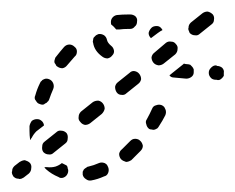

<svg xmlns="http://www.w3.org/2000/svg" viewBox="-54 -297 407 332"><path d="M133 2Q135 -3 133 -8Q132 -10 131 -12Q129 -14 127 -15Q124 -16 122 -16Q119 -16 117 -15Q108 -11 99 -9Q97 -9 95 -7Q93 -6 91 -4Q90 -2 89 0Q89 3 89 5Q90 10 95 13Q99 16 104 15Q115 13 126 8Q131 7 133 2ZM-32 -6Q-33 -4 -33 -1Q-34 1 -33 4Q-32 6 -31 8Q-29 10 -27 11Q-25 12 -22 12Q-20 13 -17 12Q-15 11 -13 10L-4 3Q0 -1 0 -6Q1 -11 -2 -15Q-4 -17 -6 -18Q-8 -19 -11 -20Q-13 -20 -16 -19Q-18 -18 -20 -17L-29 -10Q-31 -8 -32 -6ZM56 10Q61 8 63 3Q64 1 64 -2Q64 -4 63 -6Q63 -9 61 -11Q59 -12 57 -13Q55 -14 53 -15Q48 -11 42 -9Q35 -7 27 -8Q25 -8 23 -8Q23 -7 24 -6Q25 -5 26 -4Q35 4 47 9Q51 12 56 10ZM193 -45Q192 -50 189 -53Q187 -55 185 -56Q182 -57 180 -57Q177 -57 175 -56Q173 -55 171 -53Q164 -46 157 -39Q153 -36 152 -31Q152 -26 155 -22Q157 -20 159 -19Q161 -18 164 -17Q166 -17 169 -18Q171 -19 173 -20Q181 -28 189 -36Q193 -40 193 -45ZM19 -44Q18 -38 21 -34Q25 -30 30 -30Q35 -29 39 -33L59 -49Q63 -52 63 -57Q64 -63 61 -67Q57 -71 52 -71Q47 -72 43 -68L23 -52Q19 -49 19 -44ZM-3 -71Q-3 -75 -3 -79Q-2 -84 1 -88Q5 -91 10 -91Q13 -91 15 -90Q17 -89 19 -87Q20 -86 21 -84Q22 -82 22 -80L9 -70Q4 -65 1 -59Q-1 -57 -1 -55Q-1 -55 -1 -55Q-2 -56 -2 -56Q-3 -63 -3 -71ZM233 -103Q233 -106 232 -108Q231 -110 230 -112Q228 -114 226 -115Q221 -117 216 -115Q211 -114 209 -109Q205 -100 200 -91Q197 -87 199 -82Q200 -77 204 -74Q206 -73 209 -73Q211 -72 214 -73Q216 -74 218 -75Q220 -77 221 -79Q227 -88 232 -98Q233 -101 233 -103ZM82 -95Q81 -90 85 -86Q88 -82 93 -81Q98 -81 102 -84L122 -100Q126 -104 127 -109Q127 -114 124 -118Q121 -122 116 -123Q110 -123 106 -120L86 -104Q82 -100 82 -95ZM6 -128Q6 -125 8 -123Q9 -121 11 -119Q12 -118 15 -117Q17 -116 20 -116Q22 -116 24 -118Q27 -119 28 -121Q30 -122 31 -125Q34 -134 38 -143Q40 -148 38 -153Q36 -158 31 -160Q29 -161 26 -161Q24 -161 22 -160Q19 -159 18 -157Q16 -156 15 -153Q10 -143 7 -132Q6 -130 6 -128ZM145 -147Q145 -141 148 -137Q151 -133 156 -133Q161 -132 165 -136L185 -152Q189 -155 190 -160Q190 -165 187 -169Q184 -173 179 -174Q174 -175 170 -171L150 -155Q146 -152 145 -147ZM326 -159Q328 -160 330 -162Q332 -164 333 -166Q333 -168 333 -171Q334 -176 330 -180Q326 -183 321 -183L320 -184Q317 -184 315 -183Q313 -182 311 -180Q309 -178 308 -176Q307 -174 307 -171Q307 -166 311 -162Q314 -159 320 -159H321Q323 -158 326 -159ZM277 -164Q281 -167 281 -172Q281 -175 281 -177Q280 -180 278 -182Q277 -183 275 -185Q272 -186 270 -186Q267 -186 264 -187Q263 -186 263 -186L243 -170Q241 -168 239 -167Q240 -165 242 -164Q244 -163 246 -163Q257 -162 268 -161Q273 -161 277 -164ZM41 -195Q40 -193 40 -190Q40 -188 42 -186Q43 -183 45 -182Q49 -179 54 -179Q59 -180 62 -184Q69 -192 75 -199Q79 -202 79 -208Q79 -213 75 -216Q71 -220 66 -220Q61 -220 57 -216Q50 -208 43 -199Q41 -197 41 -195ZM208 -198Q208 -193 211 -189Q214 -185 220 -184Q225 -184 229 -187L249 -203Q253 -207 253 -212Q254 -217 250 -221Q247 -225 242 -225Q237 -226 233 -223L213 -206Q209 -203 208 -198ZM132 -196Q137 -197 140 -201Q144 -205 143 -210Q142 -215 138 -218Q132 -223 131 -228Q130 -233 126 -236Q121 -239 116 -238Q114 -237 112 -236Q110 -234 108 -232Q107 -230 107 -228Q106 -225 107 -223Q109 -209 123 -199Q127 -196 132 -196ZM203 -240Q204 -245 208 -249Q211 -252 217 -252Q222 -252 225 -248Q226 -247 227 -245Q223 -243 219 -240L207 -231Q207 -231 207 -231Q203 -235 203 -240ZM273 -254Q272 -252 272 -249Q271 -247 272 -245Q273 -242 274 -240Q278 -236 283 -236Q288 -235 292 -239L312 -255Q316 -258 316 -263Q317 -268 314 -272Q310 -276 305 -277Q300 -277 296 -274L276 -258Q274 -256 273 -254ZM140 -266Q143 -270 148 -271Q157 -272 169 -272Q170 -272 171 -272Q176 -272 180 -269Q184 -265 183 -260Q183 -254 179 -251Q176 -247 171 -247Q170 -247 169 -247Q159 -247 152 -246Q151 -246 149 -246Q148 -246 147 -246Q143 -251 138 -255Q138 -255 138 -255Q138 -255 138 -256Q138 -256 138 -256Q137 -262 140 -266Z"/></svg>

Font: FRB American Cursive Guidelines Dashed
Style: Italic
Weight: 400
Italic angle: -25°
Version: Version 2.0;Modular Font Editor K font №1